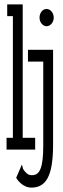

<svg xmlns="http://www.w3.org/2000/svg" viewBox="-20 -685 290 879"><path d="M10 0H141V-54H84V-665H13V-611H39V-54H10ZM193 -565C211 -565 226 -583 226 -604C226 -626 211 -644 193 -644C175 -644 161 -626 161 -604C161 -583 176 -565 193 -565ZM124 174C186 173 223 130 223 -22V-457H108V-403H178V-18C178 83 162 117 127 117C118 117 111 116 103 109C78 86 87 83 80 69L54 129C69 154 95 174 124 174Z"/></svg>

Font: Inconsolata UltraCondensed Thin
Style: Regular
Weight: 100
Width: 1
Monospace: yes
Designer: Raph Levien, Cyreal, Brenton Simpson
Foundry: Raph Levien, Cyreal, Google
Version: Version 3.100